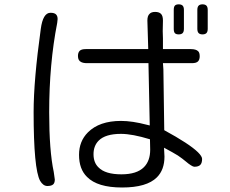

<svg xmlns="http://www.w3.org/2000/svg" viewBox="-20 -794 1040 867"><path d="M810.5 -749Q810.5 -762.7 804.7 -768.6Q798.8 -774.4 787.1 -774.4Q775.4 -774.4 770 -769Q764.6 -763.7 764.6 -749V-664.1Q764.6 -649.4 770 -644Q775.4 -638.7 787.1 -638.7Q798.8 -638.7 804.7 -644.5Q810.5 -650.4 810.5 -664.1ZM877 -768.6Q871.1 -762.7 871.1 -749V-664.1Q871.1 -650.4 877 -644.5Q882.8 -638.7 894.5 -638.7Q906.2 -638.7 912.1 -644.5Q918 -650.4 918 -664.1V-749Q918 -762.7 912.1 -768.6Q906.2 -774.4 894.5 -774.4Q882.8 -774.4 877 -768.6ZM367.2 -572.3Q347.7 -572.3 339.8 -564.5Q332 -556.6 332 -541Q332 -520.5 346.7 -513.7Q356.4 -508.8 373 -508.8H650.4L656.2 -227.5L643.6 -230.5Q577.1 -248 526.4 -248Q428.7 -248 377 -196.3Q336.9 -156.2 336.9 -94.7Q336.9 -30.3 373 4.9Q419.9 52.7 531.2 52.7Q642.6 52.7 688.5 6.8Q722.7 -27.3 722.7 -86.9L720.7 -127Q762.7 -104.5 783.2 -91.8Q804.7 -77.1 818.4 -65.4Q832 -53.7 842.3 -47.4Q852.5 -41 857.4 -41Q876 -41 884.3 -49.3Q892.6 -57.6 892.6 -76.2Q892.6 -87.9 874 -106.4Q835 -144.5 721.7 -206.1L717.8 -480.5L715.8 -508.8H846.7Q866.2 -508.8 874 -516.6Q881.8 -524.4 881.8 -540Q881.8 -555.7 875 -562.5Q865.2 -572.3 841.8 -572.3H715.8V-620.1L714.8 -653.3L715.8 -701.2Q715.8 -722.7 707 -731.4Q698.2 -740.2 680.7 -740.2Q663.1 -740.2 655.3 -731.4Q645.5 -722.7 645.5 -701.2L649.4 -572.3ZM208 -736.3Q173.8 -736.3 164.1 -663.1Q131.8 -430.7 131.8 -288.1Q131.8 -31.2 161.1 22.5Q174.8 45.9 193.8 45.9Q212.9 45.9 220.7 38.1Q227.5 31.2 227.5 16.6L222.7 -17.6Q202.1 -113.3 202.1 -287.1Q202.1 -505.9 238.3 -690.4L240.2 -708Q240.2 -721.7 232.9 -729Q225.6 -736.3 208 -736.3ZM526.4 -189.5Q577.1 -189.5 657.2 -165L658.2 -118.2Q658.2 -67.4 629.9 -39.1Q597.7 -6.8 528.3 -6.8Q455.1 -6.8 424.8 -38.1Q402.3 -59.6 402.3 -97.7Q402.3 -135.7 425.8 -159.2Q456.1 -189.5 526.4 -189.5Z"/></svg>

Font: FakePearl
Style: ExtraLight
Weight: 300
Version: Version 1.2